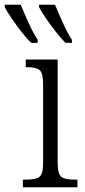

<svg xmlns="http://www.w3.org/2000/svg" viewBox="-75 -786 355 806"><path d="M21 0V-32H37Q75 -32 90.5 -43.5Q106 -55 106 -103V-431Q106 -479 91.5 -491.5Q77 -504 41 -504H33V-536H167V-106Q167 -56 182 -44Q197 -32 236 -32H250V0ZM200 -606Q182 -624 159.5 -652.5Q137 -681 117.5 -709.5Q98 -738 89 -756V-766H156Q170 -732 189.5 -689Q209 -646 227 -619V-606ZM56 -606Q37 -624 15 -652.5Q-7 -681 -26.5 -709.5Q-46 -738 -55 -756V-766H12Q26 -732 45.5 -689Q65 -646 83 -619V-606Z"/></svg>

Font: Noto Serif Condensed Light
Style: Regular
Weight: 300
Width: 3
Designer: Monotype Design Team
Foundry: Monotype Imaging Inc.
Version: Version 2.013